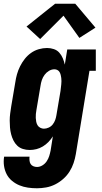

<svg xmlns="http://www.w3.org/2000/svg" viewBox="-27 -795 547 1028"><path d="M171 213Q146 213 122 209.5Q98 206 76.5 197Q55 188 37 173Q19 158 8.5 137.5Q-2 117 -5.5 93Q-9 69 -5 44H131Q130 54 131 64.5Q132 75 137 83Q142 91 151.5 95Q161 99 171 99Q186 99 200 90.5Q214 82 223 68.5Q232 55 236.5 40.5Q241 26 244 11L256 -65Q246 -49 232.5 -35Q219 -21 202.5 -11Q186 -1 168 3.5Q150 8 132 8Q113 8 95.5 2.5Q78 -3 65.5 -15Q53 -27 45 -43Q37 -59 32.5 -76.5Q28 -94 26.5 -112.5Q25 -131 25 -149.5Q25 -168 27.5 -187Q30 -206 33 -225L55 -355Q58 -376 64 -397.5Q70 -419 80.5 -440Q91 -461 105.5 -479.5Q120 -498 139 -511.5Q158 -525 180.5 -531.5Q203 -538 225 -538Q244 -538 261.5 -532Q279 -526 290.5 -513Q302 -500 309 -483.5Q316 -467 320 -449L333 -530H486V-416H452L379 30Q375 54 367 78Q359 102 345 124Q331 146 311 163.5Q291 181 268 192.5Q245 204 220 208.5Q195 213 171 213ZM208 -106Q221 -106 234 -112Q247 -118 255.5 -129Q264 -140 268.5 -152.5Q273 -165 275 -178L297 -308Q298 -317 299 -325.5Q300 -334 301 -343Q302 -352 302 -360.5Q302 -369 301 -377.5Q300 -386 298 -394Q296 -402 292 -409Q288 -416 280.5 -420Q273 -424 265 -424Q249 -424 235 -415.5Q221 -407 211.5 -394Q202 -381 197 -366Q192 -351 190 -336L168 -206Q166 -195 165 -184.5Q164 -174 164.5 -163.5Q165 -153 167 -143Q169 -133 174 -124.5Q179 -116 188.5 -111Q198 -106 208 -106ZM188 -586 115 -653 268 -775H376L484 -647L398 -592L313 -711Z"/></svg>

Font: Iosevka Curly Slab HvObl
Style: Regular
Weight: 900
Italic angle: -9°
Monospace: yes
Designer: Belleve Invis
Foundry: Belleve Invis
Version: Version 11.1.0; ttfautohint (v1.8.3)